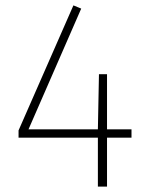

<svg xmlns="http://www.w3.org/2000/svg" viewBox="-20 -694 549 714"><path d="M469 -213V-182H378V0H344V-182H49V-209L253 -674L282 -662L86 -213H344L348 -418H378V-213Z"/></svg>

Font: Fira Sans UltraLight
Style: Regular
Weight: 200
Designer: Carrois Corporate & Edenspiekermann AG
Foundry: Carrois Corporate GbR & Edenspiekermann AG
Version: Version 4.106;PS 004.106;hotconv 1.0.70;makeotf.lib2.5.58329